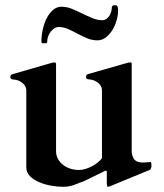

<svg xmlns="http://www.w3.org/2000/svg" viewBox="-20 -698 626 731"><path d="M80.1 -356.4Q78.6 -370.6 67.1 -380.6Q55.7 -390.6 42.5 -393.6Q39.1 -394.5 34.9 -394.8Q30.8 -395 27.3 -395.8Q23.9 -396.5 21.7 -398.2Q19.5 -399.9 19.5 -404.3Q19.5 -408.2 20.8 -411.1Q22 -414.1 27.3 -415.5L176.3 -458.5Q179.2 -459.5 182.4 -460Q185.5 -460.4 188.5 -460.4Q193.4 -460.4 193.4 -452.1V-122.6Q193.4 -106 200.9 -92.5Q208.5 -79.1 220.7 -69.8Q232.9 -60.5 248.5 -55.7Q264.2 -50.8 280.8 -50.8Q292.5 -50.8 305.2 -54.7Q317.9 -58.6 329.6 -64.7Q341.3 -70.8 351.6 -78.9Q361.8 -86.9 368.2 -95.7V-356.9Q366.7 -371.1 355.2 -381.1Q343.8 -391.1 330.6 -394Q327.1 -395 323 -395.3Q318.8 -395.5 315.4 -396.2Q312 -397 309.8 -398.7Q307.6 -400.4 307.6 -404.8Q307.6 -408.7 308.8 -411.6Q310.1 -414.6 315.4 -416L464.4 -458.5Q467.3 -459.5 470.5 -460Q473.6 -460.4 476.6 -460.4Q481.4 -460.4 481.4 -456.1V-119.1Q483.9 -97.7 493.7 -88.4Q503.4 -79.1 525.4 -79.1L553.7 -81.1Q555.7 -81.1 556.2 -74.5Q556.6 -67.9 556.6 -64.9Q556.6 -64 555.4 -58.6Q554.2 -53.2 549.3 -50.8L400.9 10.3Q399.9 10.7 396 12Q392.1 13.2 391.6 13.2Q388.2 13.2 387.5 9Q386.7 4.9 386.7 1V-45.9Q385.3 -47.9 381.8 -47.9Q380.9 -47.9 379.9 -47.9Q378.9 -47.9 378.9 -46.9L300.8 -8.8Q290 -4.9 280.8 -1.2Q271.5 2.4 262.5 5.9Q253.4 9.3 243.2 11.2Q232.9 13.2 220.7 13.2Q200.2 13.2 175.5 9Q150.9 4.9 129.6 -4.2Q108.4 -13.2 94.2 -27.3Q80.1 -41.5 80.1 -61.5V-356.4ZM422.9 -677.7Q425.3 -677.7 426.5 -675.3Q427.7 -672.9 428.5 -669.7Q429.2 -666.5 429.4 -663.1Q429.7 -659.7 429.7 -657.7Q429.7 -641.6 424.3 -621.8Q418.9 -602.1 408.7 -585Q398.4 -567.9 383.8 -556.2Q369.1 -544.4 350.6 -544.4Q330.6 -544.4 312 -552.2Q293.5 -560.1 275.6 -569.6Q257.8 -579.1 239.7 -587.2Q221.7 -595.2 202.6 -595.2Q195.8 -595.2 188.2 -590.8Q180.7 -586.4 174.3 -578.9Q168 -571.3 163.8 -561Q159.7 -550.8 159.7 -539.1Q159.7 -535.2 157.2 -534.2Q154.8 -533.2 151.9 -533.2H141.6Q137.7 -533.2 137.7 -541Q137.7 -563.5 143.1 -586.9Q148.4 -610.4 158.2 -629.4Q168 -648.4 182.1 -660.4Q196.3 -672.4 213.9 -672.4Q234.4 -672.4 253.9 -664.3Q273.4 -656.2 292.7 -646.7Q312 -637.2 331.3 -629.2Q350.6 -621.1 369.6 -621.1Q378.4 -621.1 385.3 -626Q392.1 -630.9 396.7 -638.4Q401.4 -646 403.6 -654.8Q405.8 -663.6 405.8 -670.9Q405.8 -673.8 408.2 -675.8Q410.6 -677.7 413.6 -677.7Z"/></svg>

Font: Cardo
Style: Bold
Weight: 700
Designer: David J. Perry
Foundry: David J. Perry
Version: Version 1.0011